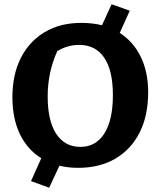

<svg xmlns="http://www.w3.org/2000/svg" viewBox="-20 -773 749 898"><path d="M345 12Q299 12 258 2L210 105L125 74L173 -33Q108 -73 73 -146Q38 -219 38 -319Q38 -424 77.5 -502Q117 -580 189.5 -623Q262 -666 360 -666Q412 -666 457 -655L502 -753L587 -723L540 -619Q604 -578 638.5 -507Q673 -436 673 -341Q673 -232 633 -153Q593 -74 519.5 -31Q446 12 345 12ZM356 -86Q428 -86 468 -148.5Q508 -211 508 -329Q508 -443 467.5 -503Q427 -563 350 -563Q296 -563 248 -534Q203 -435 203 -322Q203 -208 243 -147Q283 -86 356 -86Z"/></svg>

Font: Piazzolla SC
Style: Bold
Weight: 700
Designer: Juan Pablo del Peral
Foundry: Huerta Tipografica
Version: Version 1.330